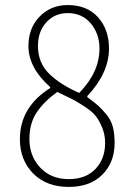

<svg xmlns="http://www.w3.org/2000/svg" viewBox="-20 -736 540 768"><path d="M254.9 11.7Q166 11.7 112.8 -42Q59.6 -95.7 59.6 -179.7Q59.6 -307.6 180.7 -383.8V-387.7Q93.8 -464.8 93.8 -551.8Q93.8 -624 138.7 -669.9Q183.6 -715.8 251 -715.8Q328.1 -715.8 372.1 -667Q416 -618.2 416 -542Q416 -444.3 329.1 -351.6V-347.7Q359.4 -325.2 372.6 -313.5Q385.7 -301.8 404.8 -279.3Q423.8 -256.8 431.2 -229Q438.5 -201.2 438.5 -164.1Q438.5 -86.9 389.6 -37.6Q340.8 11.7 254.9 11.7ZM296.9 -364.3Q377.9 -447.3 377.9 -542Q377.9 -600.6 343.3 -642.1Q308.6 -683.6 251 -683.6Q199.2 -683.6 165.5 -647Q131.8 -610.4 131.8 -551.8Q131.8 -485.4 176.3 -441.4Q220.7 -397.5 296.9 -364.3ZM254.9 -19.5Q323.2 -19.5 361.8 -60.1Q400.4 -100.6 400.4 -164.1Q400.4 -197.3 388.7 -225.6Q377 -253.9 362.8 -272Q348.6 -290 317.9 -310.1Q287.1 -330.1 268.1 -339.8Q249 -349.6 209 -368.2Q156.2 -330.1 127 -286.6Q97.7 -243.2 97.7 -179.7Q97.7 -111.3 141.1 -65.4Q184.6 -19.5 254.9 -19.5Z"/></svg>

Font: GenEi Gothic M ExtraLight
Style: Regular
Weight: 200
Designer: o_tamon (Modified); [Source Han Sans]
Ryoko NISHIZUKA  (kana & ideographs); Paul D. Hunt (Latin, Greek & Cyrillic); Wenl
Version: Version 1.1a;Original Version 1.004